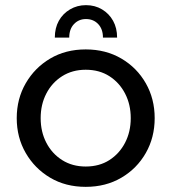

<svg xmlns="http://www.w3.org/2000/svg" viewBox="-20 -714 666 746"><path d="M314 -694Q349 -694 376.5 -677.5Q404 -661 419.5 -633Q435 -605 435 -568H380Q380 -601 361.5 -620.5Q343 -640 314 -640Q286 -640 267.5 -620.5Q249 -601 249 -568H193Q193 -605 208.5 -633Q224 -661 252 -677.5Q280 -694 314 -694ZM313 12Q235 12 175 -23.5Q115 -59 80 -119.5Q45 -180 45 -255Q45 -330 80 -390.5Q115 -451 175 -486.5Q235 -522 313 -522Q391 -522 451.5 -486.5Q512 -451 546.5 -390.5Q581 -330 581 -255Q581 -180 546.5 -119.5Q512 -59 451.5 -23.5Q391 12 313 12ZM313 -67Q366 -67 405 -92Q444 -117 466 -159.5Q488 -202 488 -255Q488 -308 466 -350.5Q444 -393 405 -418Q366 -443 313 -443Q261 -443 221.5 -418Q182 -393 160 -350.5Q138 -308 138 -255Q138 -202 160 -159.5Q182 -117 221.5 -92Q261 -67 313 -67Z"/></svg>

Font: MuseoModerno Thin
Style: Regular
Weight: 400
Version: Version 1.003